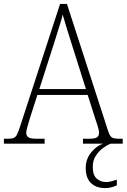

<svg xmlns="http://www.w3.org/2000/svg" viewBox="-22 -734 647 981"><path d="M-2 0V-25H16Q37 -25 47.5 -29Q58 -33 65 -47Q72 -61 81 -89L285 -714H320L529 -69Q538 -40 548.5 -32.5Q559 -25 590 -25H605V0H402V-25H430Q464 -25 474 -32.5Q484 -40 484 -56Q484 -69 476 -93.5Q468 -118 463 -133L426 -249H169L134 -140Q131 -130 126 -113.5Q121 -97 116.5 -81Q112 -65 112 -56Q112 -40 123 -32.5Q134 -25 168 -25H206V0ZM179 -279H417L349 -494Q334 -540 320.5 -585Q307 -630 298 -660Q295 -643 286.5 -616.5Q278 -590 269 -560.5Q260 -531 252 -506ZM516 227Q469 227 442.5 201Q416 175 416 125Q416 78 444.5 44Q473 10 505 0H544Q525 7 504 22.5Q483 38 467.5 62Q452 86 452 118Q452 161 472 178.5Q492 196 519 196Q533 196 545 193Q557 190 575 184V213Q545 227 516 227Z"/></svg>

Font: Noto Serif Georgian SemiCondensed ExtraLight
Style: Regular
Weight: 200
Width: 4
Designer: Monotype Design Team, Akaki Razmadze
Foundry: Google LLC
Version: Version 2.003; ttfautohint (v1.8.4.7-5d5b)